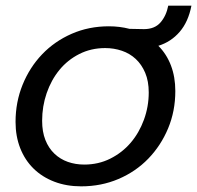

<svg xmlns="http://www.w3.org/2000/svg" viewBox="-20 -650 697 679"><path d="M600 -328Q600 -257 574.5 -196Q549 -135 504.5 -89Q460 -43 399 -17Q338 9 267 9Q215 9 172 -7.5Q129 -24 98.5 -54Q68 -84 51.5 -126Q35 -168 35 -219Q35 -289 60 -350.5Q85 -412 129 -458Q173 -504 233.5 -530.5Q294 -557 365 -557Q403 -557 438 -548L489 -547Q527 -547 547.5 -570.5Q568 -594 575 -630H657Q646 -573 615.5 -537.5Q585 -502 540 -488Q569 -459 584.5 -418.5Q600 -378 600 -328ZM129 -223Q129 -184 140.5 -155Q152 -126 172.5 -106.5Q193 -87 220 -77.5Q247 -68 278 -68Q328 -68 370 -89Q412 -110 442 -145Q472 -180 489 -226.5Q506 -273 506 -323Q506 -363 493.5 -392.5Q481 -422 460 -441.5Q439 -461 411 -470.5Q383 -480 352 -480Q302 -480 260.5 -459Q219 -438 190 -402.5Q161 -367 145 -320.5Q129 -274 129 -223Z"/></svg>

Font: SVN-Poppins
Style: Italic
Weight: 400
Italic angle: -10°
Designer: Ninad Kale (Devanagari), Jonny Pinhorn (Latin)
Foundry: Indian Type Foundry
Version: Version 3.002 2017; ttfautohint (v1.8.3)